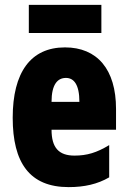

<svg xmlns="http://www.w3.org/2000/svg" viewBox="-20 -756 522 786"><path d="M395 -736H98V-621H395ZM246 -562C105 -562 32 -459 32 -274C32 -90 101 10 261 10C325 10 379 -2 427 -30V-162C376 -131 336 -119 285 -119C221 -119 191 -151 191 -225H455V-310C455 -472 378 -562 246 -562ZM250 -437C283 -437 305 -409 305 -339H191C191 -411 216 -437 250 -437Z"/></svg>

Font: Noto Sans Hebrew ExtraCondensed Black
Style: Regular
Weight: 900
Width: 2
Designer: Monotype Design Team
Foundry: Monotype Imaging Inc.
Version: Version 2.004